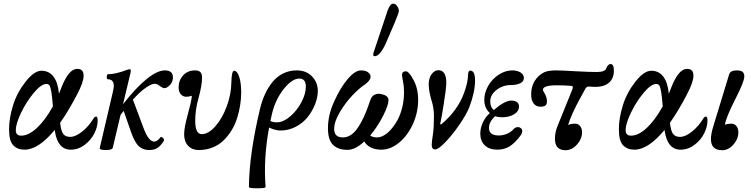

<svg xmlns="http://www.w3.org/2000/svg" viewBox="-20 -812 4130 1056"><path d="M115.2 11.2Q75.7 11.2 52.7 -13.2Q29.8 -37.6 29.8 -101.1Q29.8 -162.1 51.8 -232.9Q73.2 -302.2 120.6 -362.5Q168 -422.9 208 -422.9Q249.5 -422.9 273.9 -390.9Q298.3 -358.9 304.2 -298.8V-295.9Q316.4 -326.2 318.8 -333Q335 -375.5 356.9 -404.3Q378.9 -433.1 405.8 -433.1Q439.9 -433.1 439.9 -396Q439.9 -359.9 403.8 -292Q355 -198.7 311 -137.2V-133.8Q315.9 -90.8 328.1 -75Q340.3 -59.1 366.2 -59.1Q395.5 -59.1 431.9 -88.4Q468.3 -117.7 492.2 -157.2Q500.5 -170.9 508.8 -170.9Q517.1 -170.9 517.1 -148.9Q517.1 -114.7 498.8 -78.1Q480.5 -41.5 445.3 -15.1Q410.2 11.2 369.1 11.2Q297.9 11.2 282.2 -88.9Q280.8 -93.3 280.8 -97.2Q191.4 11.2 115.2 11.2ZM66.9 -96.2Q66.9 -65.9 96.2 -65.9Q137.7 -65.9 183.3 -108.6Q229 -151.4 271 -227.1Q266.6 -282.7 262 -309.1Q257.3 -335.4 251.7 -342.8Q246.1 -350.1 234.9 -350.1Q206.5 -350.1 165.8 -301.3Q125 -252.4 95.9 -191.7Q66.9 -130.9 66.9 -96.2Z M561 13.2Q525.9 13.2 528.8 1L598.1 -294.9Q606 -327.1 606 -338.9Q606 -376 572.8 -376Q568.8 -376 567.6 -382.8Q566.4 -389.6 568.1 -396.7Q569.8 -403.8 573.7 -403.8Q615.2 -403.8 675.8 -426.8Q687.5 -431.2 691.9 -431.2Q699.7 -431.2 699.7 -423.8Q699.7 -422.9 697.8 -411.1L656.7 -238.8Q728 -330.6 786.9 -377.7Q845.7 -424.8 886.7 -424.8Q931.2 -424.8 931.2 -386.2Q931.2 -361.8 914.8 -344.5Q898.4 -327.1 883.8 -327.1Q875.5 -327.1 858.9 -338.9Q845.2 -351.1 830.1 -351.1Q813.5 -351.1 783 -330.3Q752.4 -309.6 710.9 -264.2L772 -101.1Q798.8 -33.2 828.1 -33.2Q844.2 -33.2 862.8 -57.1Q865.2 -60.1 870.8 -57.4Q876.5 -54.7 880.1 -48.6Q883.8 -42.5 880.9 -37.1Q864.3 -10.3 846.2 1.5Q828.1 13.2 799.8 13.2Q768.1 13.2 745.1 -6.3Q722.2 -25.9 702.1 -82L660.2 -202.1Q655.3 -196.3 643.1 -180.2L600.1 1Q597.2 13.2 561 13.2Z M1072.8 13.2Q1037.1 13.2 1014.9 -10Q992.7 -33.2 992.7 -73.2Q992.7 -109.9 1012.7 -182.1Q1031.2 -248 1035.6 -285.2Q1017.6 -279.8 1005.4 -279.8Q985.8 -279.8 974.1 -293.9Q962.4 -308.1 962.4 -331.1Q962.4 -369.6 987.1 -397.2Q1011.7 -424.8 1053.7 -424.8Q1072.8 -424.8 1082 -415.3Q1091.3 -405.8 1091.3 -384.8Q1091.3 -344.2 1072.8 -275.9Q1053.7 -210.4 1053.7 -147.9Q1053.7 -74.2 1089.4 -74.2Q1126 -74.2 1163.8 -116.7Q1201.7 -159.2 1226.6 -225.8Q1251.5 -292.5 1252.4 -357.9Q1253.9 -422.9 1267.6 -422.9Q1284.7 -422.9 1295.7 -389.2Q1306.6 -355.5 1306.6 -304.2Q1306.6 -269.5 1301 -234.1Q1295.4 -198.7 1284.2 -162.6Q1272.9 -126.5 1253.7 -95.2Q1234.4 -64 1209.5 -39.6Q1184.6 -15.1 1149.4 -1Q1114.3 13.2 1072.8 13.2Z M1349.1 216.8Q1350.6 35.2 1410.2 -213.9Q1420.9 -258.3 1438 -295.2Q1455.1 -332 1479.5 -361.8Q1503.9 -391.6 1537.8 -408.2Q1571.8 -424.8 1611.8 -424.8Q1664.6 -424.8 1696.3 -391.6Q1728 -358.4 1728 -312Q1728 -277.8 1713.4 -240Q1698.7 -202.1 1673.3 -169.4Q1647.9 -136.7 1608.2 -115.5Q1568.4 -94.2 1522.9 -94.2Q1492.7 -94.2 1460 -110.8Q1428.2 62.5 1440.9 216.8Q1440.9 223.6 1395 223.6Q1349.1 223.6 1349.1 216.8ZM1476.1 -187Q1474.6 -180.2 1471.7 -167Q1468.8 -153.8 1467.3 -147Q1478.5 -139.2 1503.9 -139.2Q1537.1 -139.2 1574.5 -170.4Q1611.8 -201.7 1637 -248.3Q1662.1 -294.9 1662.1 -335.9Q1662.1 -379.9 1626 -379.9Q1586.4 -379.9 1540.8 -322.8Q1495.1 -265.6 1476.1 -187Z M2041 -502.9Q2032.7 -502.9 2032.7 -511.2Q2032.7 -517.1 2033.7 -520L2111.8 -753.9Q2125.5 -792 2143.1 -792Q2155.3 -792 2164.6 -778.1Q2173.8 -764.2 2173.8 -751Q2173.8 -742.7 2149.9 -685.1L2101.1 -571.8Q2069.3 -502.9 2041 -502.9ZM1891.1 12.2Q1839.8 12.2 1811.8 -15.1Q1783.7 -42.5 1783.7 -106.9Q1783.7 -179.2 1817.9 -253.9Q1851.6 -329.1 1892.1 -377Q1932.6 -424.8 1964.8 -424.8Q1992.7 -424.8 2005.9 -413.1Q2022 -400.9 2017.1 -382.8Q2012.2 -364.7 1983.9 -345.2Q1954.1 -325.2 1917 -286.1Q1879.9 -247.1 1848.9 -194.8Q1817.9 -142.6 1817.9 -103Q1817.9 -56.2 1865.7 -56.2Q1906.7 -56.2 1939 -97.2Q1980.5 -150.4 2017.1 -262.2Q2024.9 -285.2 2042.7 -292.2Q2060.5 -299.3 2079.1 -293.9Q2116.7 -286.1 2116.7 -261.2Q2116.7 -233.4 2086.9 -174.6Q2057.1 -115.7 2016.1 -66.9Q2029.8 -56.2 2054.7 -56.2Q2071.3 -56.2 2091.1 -67.1Q2110.8 -78.1 2130.4 -100.1Q2149.9 -122.1 2166 -151.1Q2182.1 -180.2 2192.1 -220.5Q2202.1 -260.7 2202.1 -304.2Q2202.1 -339.4 2196.8 -360.8Q2190.9 -393.1 2190.9 -397.9Q2190.9 -419.9 2211.9 -419.9Q2229 -419.9 2253.9 -373Q2279.8 -326.7 2279.8 -262.2Q2279.8 -193.8 2251.2 -130.4Q2222.7 -66.9 2175.5 -27.8Q2128.4 11.2 2077.1 11.2Q2043.5 11.2 2018.8 -1.2Q1994.1 -13.7 1983.9 -34.2Q1934.1 12.2 1891.1 12.2Z M2373.5 9.8Q2354.5 9.8 2354.5 -15.1Q2354.5 -32.2 2360.8 -70.8Q2366.7 -110.8 2366.7 -170.9Q2366.7 -207.5 2358.9 -240.2Q2337.9 -308.6 2337.9 -347.2Q2337.9 -382.3 2354 -404.1Q2370.1 -425.8 2390.6 -425.8Q2434.6 -425.8 2434.6 -356.9Q2434.6 -326.2 2419.9 -235.8Q2409.7 -168.9 2400.9 -129.9L2405.8 -127Q2498 -204.6 2532.7 -301.8Q2552.2 -356.4 2553.7 -391.1Q2553.7 -423.8 2565.9 -423.8Q2592.8 -423.8 2592.8 -370.1Q2592.8 -306.2 2561.5 -223.1Q2544.9 -181.6 2506.6 -126Q2468.3 -70.3 2429.7 -30.3Q2391.1 9.8 2373.5 9.8Z M2715.3 11.2Q2671.4 11.2 2646.5 -12.5Q2621.6 -36.1 2621.6 -77.1Q2621.6 -108.4 2636.2 -139.4Q2650.9 -170.4 2674.3 -189.9Q2643.6 -217.8 2643.6 -263.2Q2643.6 -302.7 2665.5 -340.6Q2687.5 -378.4 2723.4 -401.6Q2759.3 -424.8 2797.4 -424.8Q2824.2 -424.8 2842.8 -413.6Q2861.3 -402.3 2861.3 -382.8Q2861.3 -363.8 2841.1 -354Q2820.8 -344.2 2788.6 -344.2Q2745.6 -344.2 2710.9 -317.4Q2676.3 -290.5 2676.3 -253.9Q2676.3 -238.8 2681.6 -225.8Q2687 -212.9 2696.3 -207Q2755.9 -258.8 2792.5 -258.8Q2812.5 -258.8 2823.5 -250.2Q2834.5 -241.7 2834.5 -226.1Q2834.5 -200.2 2807.9 -183.6Q2781.2 -167 2739.3 -167Q2719.7 -167 2702.6 -172.9Q2669.4 -141.1 2669.4 -108.9Q2669.4 -66.9 2722.7 -66.9Q2747.1 -66.9 2768.6 -76.2Q2790 -85.4 2804.2 -101.1Q2812.5 -110.8 2823.7 -112.5Q2835 -114.3 2843.3 -107.9Q2853 -102.1 2852.3 -89.6Q2851.6 -77.1 2840.3 -63Q2809.6 -22.9 2781 -5.9Q2752.4 11.2 2715.3 11.2Z M3090.3 14.2Q3032.2 14.2 3032.2 -48.8Q3032.2 -82.5 3045.4 -116.2L3126.5 -316.9Q3136.2 -338.4 3122.6 -339.8Q3085.4 -342.8 3042.5 -342.8Q2966.3 -342.8 2966.3 -318.8Q2966.3 -311.5 2974.1 -300.8Q2988.3 -277.3 2988.3 -253.9Q2988.3 -238.3 2979.5 -231.7Q2970.7 -225.1 2952.1 -225.1Q2928.7 -225.1 2915 -242.7Q2901.4 -260.3 2901.4 -293.9Q2901.4 -335 2920.7 -366.7Q2939.9 -398.4 2974.1 -415Q2996.1 -424.8 3039.6 -424.8Q3064 -424.8 3150.4 -419.9Q3219.2 -416 3262.2 -416Q3307.6 -416 3314.5 -436Q3317.9 -446.8 3324.7 -453.4Q3331.5 -460 3337.4 -460Q3356.4 -460 3356.4 -423.8Q3356.4 -380.9 3329.8 -357.4Q3303.2 -334 3253.4 -334Q3246.6 -334 3235.8 -335Q3225.1 -335.9 3219.2 -335.9Q3206.5 -335.9 3200.2 -325.2L3174.3 -277.8Q3121.6 -182.6 3104.5 -124Q3117.2 -131.8 3144.5 -131.8Q3160.2 -131.8 3170.7 -118.4Q3181.2 -105 3181.2 -85Q3181.2 -47.9 3153.3 -16.8Q3125.5 14.2 3090.3 14.2Z M3469.2 11.2Q3429.7 11.2 3406.7 -13.2Q3383.8 -37.6 3383.8 -101.1Q3383.8 -162.1 3405.8 -232.9Q3427.2 -302.2 3474.6 -362.5Q3522 -422.9 3562 -422.9Q3603.5 -422.9 3627.9 -390.9Q3652.3 -358.9 3658.2 -298.8V-295.9Q3670.4 -326.2 3672.9 -333Q3689 -375.5 3710.9 -404.3Q3732.9 -433.1 3759.8 -433.1Q3793.9 -433.1 3793.9 -396Q3793.9 -359.9 3757.8 -292Q3709 -198.7 3665 -137.2V-133.8Q3669.9 -90.8 3682.1 -75Q3694.3 -59.1 3720.2 -59.1Q3749.5 -59.1 3785.9 -88.4Q3822.3 -117.7 3846.2 -157.2Q3854.5 -170.9 3862.8 -170.9Q3871.1 -170.9 3871.1 -148.9Q3871.1 -114.7 3852.8 -78.1Q3834.5 -41.5 3799.3 -15.1Q3764.2 11.2 3723.1 11.2Q3651.9 11.2 3636.2 -88.9Q3634.8 -93.3 3634.8 -97.2Q3545.4 11.2 3469.2 11.2ZM3420.9 -96.2Q3420.9 -65.9 3450.2 -65.9Q3491.7 -65.9 3537.4 -108.6Q3583 -151.4 3625 -227.1Q3620.6 -282.7 3616 -309.1Q3611.3 -335.4 3605.7 -342.8Q3600.1 -350.1 3588.9 -350.1Q3560.5 -350.1 3519.8 -301.3Q3479 -252.4 3450 -191.7Q3420.9 -130.9 3420.9 -96.2Z M3952.1 14.2Q3890.1 14.2 3890.1 -46.9Q3890.1 -74.7 3902.8 -116.2L3989.7 -400.9Q3995.6 -424.8 4031.7 -424.8Q4054.2 -424.8 4064 -417Q4073.7 -409.2 4073.7 -391.1Q4073.7 -363.3 4023.9 -266.1Q3974.6 -169.9 3966.8 -126Q3981.4 -131.8 4003.9 -131.8Q4019.5 -131.8 4030.3 -118.4Q4041 -105 4041 -85Q4041 -47.9 4013.7 -16.8Q3986.3 14.2 3952.1 14.2Z"/></svg>

Font: Junicode SmCond Medium
Style: Italic
Weight: 500
Width: 4
Italic angle: -11°
Designer: Peter S. Baker
Version: Version 2.206